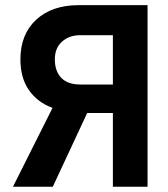

<svg xmlns="http://www.w3.org/2000/svg" viewBox="-20 -710 640 730"><path d="M278.3 -690.4H541V0H409.2V-280.3H311.5L180.7 0H29.3L179.7 -299.8Q121.1 -321.3 88.9 -369.1Q57.6 -415 57.6 -484.4Q57.6 -579.1 117.2 -634.8Q177.7 -690.4 278.3 -690.4ZM285.2 -576.2Q242.2 -576.2 214.8 -550.8Q188.5 -526.4 188.5 -484.4Q188.5 -438.5 213.9 -413.1Q238.3 -388.7 285.2 -388.7H409.2V-576.2Z"/></svg>

Font: DINish
Style: Bold
Weight: 700
Designer: Bert Driehuis
Foundry: Playbeing
Version: Version 3.008; git-95204e4c-release